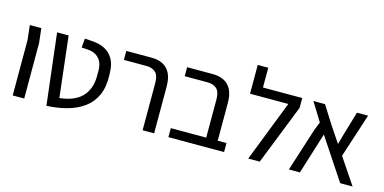

<svg xmlns="http://www.w3.org/2000/svg" viewBox="-70 -1095 2965 1482"><g transform="rotate(15 1412.0 -353.5)"><path d="M74 0V-442L61 -559H153L166 -442V0Z M346 10 279 -559H371L427 -74Q479 -79 523.5 -95.5Q568 -112 600 -142.5Q632 -173 649 -219.5Q666 -266 664 -330V-357Q664 -395 651 -424Q638 -453 611 -471Q584 -489 542 -492L492 -495L499 -568L556 -564Q614 -561 657.5 -539Q701 -517 726 -475Q751 -433 753 -368L754 -340Q757 -249 728 -184Q699 -119 643.5 -78Q588 -37 512 -15.5Q436 6 346 10Z M1112 0V-376Q1112 -438 1085 -462.5Q1058 -487 1013 -487H832V-559H1035Q1085 -559 1123 -540.5Q1161 -522 1182.5 -481Q1204 -440 1204 -372V0Z M1601 0V-376Q1601 -438 1574 -462.5Q1547 -487 1502 -487H1318V-559H1524Q1574 -559 1612 -540.5Q1650 -522 1671.5 -481Q1693 -440 1693 -372V0ZM1318 0V-72H1763V0Z M1956 0 2146 -487H1840V-559H2238V-481L2048 0ZM1840 -487V-717H1924V-487Z M2790 0H2691L2472 -330L2369 0H2281L2391 -344L2418 -412L2327 -559H2420L2507 -421L2596 -288L2620 -373L2675 -559H2764L2650 -208Z"/></g></svg>

Font: Assistant Medium
Style: Regular
Weight: 500
Designer: Hebrew By Ben Nathan, Latin by Paul Hunt
Version: Version 3.000